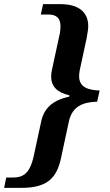

<svg xmlns="http://www.w3.org/2000/svg" viewBox="-72 -781 529 927"><path d="M-52 126H32C159 126 203 76 223 -20L260 -192C276 -270 331 -288 397 -290L409 -344C353 -346 310 -360 310 -413C310 -422 311 -432 313 -442L346 -595C352 -628 354 -642 354 -655C354 -722 308 -761 220 -761H136L125 -711H161C203 -711 220 -691 220 -655C220 -642 219 -627 215 -611L178 -440C176 -429 175 -420 175 -411C175 -365 203 -334 263 -321L262 -314C182 -298 140 -257 127 -195L90 -24C75 41 51 76 -7 76H-42Z"/></svg>

Font: Noto Serif Tamil SemiBold
Style: Italic
Weight: 600
Italic angle: -12°
Designer: Indian Type Foundry, Tom Grace, and the Monotype Design Team
Foundry: Monotype Imaging Inc.
Version: Version 2.003